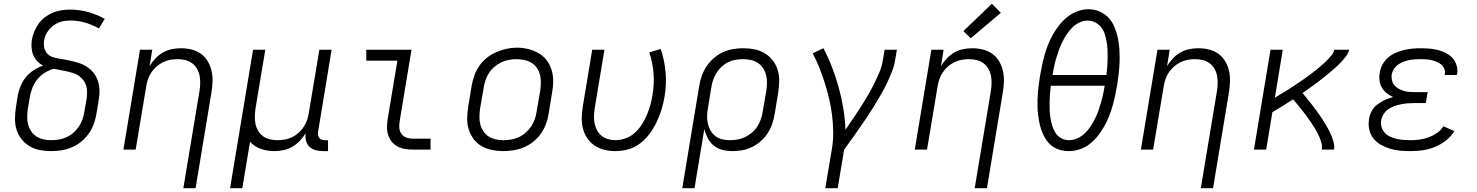

<svg xmlns="http://www.w3.org/2000/svg" viewBox="-20 -794 7840 1019"><path d="M252 8Q221 8 191.5 2.5Q162 -3 137 -18Q112 -33 94 -56Q76 -79 67.5 -107Q59 -135 59.5 -166Q60 -197 65 -228L74 -286Q79 -312 89.5 -337.5Q100 -363 117.5 -384.5Q135 -406 159 -421.5Q183 -437 209 -446Q191 -455 177.5 -469.5Q164 -484 156.5 -502Q149 -520 147.5 -541Q146 -562 149 -583Q153 -605 162 -627Q171 -649 185.5 -669Q200 -689 219.5 -703.5Q239 -718 261 -727Q283 -736 306 -739.5Q329 -743 352 -743Q402 -743 448 -730Q494 -717 536 -694L505 -643Q471 -662 433.5 -673.5Q396 -685 355 -685Q339 -685 323.5 -683Q308 -681 293 -675Q278 -669 264.5 -659.5Q251 -650 240.5 -637Q230 -624 223 -609Q216 -594 214 -579Q211 -560 215 -541.5Q219 -523 230.5 -510Q242 -497 259.5 -491Q277 -485 295.5 -482.5Q314 -480 332 -476.5Q350 -473 368 -468.5Q386 -464 403.5 -458Q421 -452 436 -443Q451 -434 464 -421.5Q477 -409 486 -394Q495 -379 500.5 -361.5Q506 -344 507.5 -325.5Q509 -307 507 -288Q505 -269 502 -250L492 -192Q488 -165 478.5 -138Q469 -111 452 -86.5Q435 -62 412 -43Q389 -24 362 -12.5Q335 -1 307.5 3.5Q280 8 252 8ZM252 -50Q273 -50 293.5 -53.5Q314 -57 333.5 -66Q353 -75 370 -90Q387 -105 399 -123Q411 -141 418 -161Q425 -181 428 -202L438 -260Q441 -278 442 -296.5Q443 -315 439 -332.5Q435 -350 425 -364.5Q415 -379 401.5 -389.5Q388 -400 371 -405.5Q354 -411 336.5 -415Q319 -419 301 -422Q283 -425 265 -429Q240 -422 217 -407.5Q194 -393 177.5 -372Q161 -351 151.5 -326.5Q142 -302 138 -277L128 -218Q125 -197 124.5 -175.5Q124 -154 129 -134.5Q134 -115 145 -98Q156 -81 173 -70Q190 -59 210.5 -54.5Q231 -50 252 -50Z M953 205 1039 -312Q1042 -332 1042.5 -353Q1043 -374 1039 -393.5Q1035 -413 1025 -430Q1015 -447 999.5 -458.5Q984 -470 964 -475Q944 -480 923 -480Q923 -480 923 -480Q923 -480 923 -480Q903 -480 883.5 -476.5Q864 -473 845.5 -464Q827 -455 811 -441Q795 -427 783.5 -410Q772 -393 765.5 -374Q759 -355 756 -335L700 0H635L723 -530H788L774 -443Q787 -465 805 -484Q823 -503 845 -515.5Q867 -528 891.5 -533Q916 -538 940 -538Q969 -538 997 -531Q1025 -524 1047 -508Q1069 -492 1083 -468Q1097 -444 1103 -417Q1109 -390 1108 -360.5Q1107 -331 1102 -302L1018 205Z M1201 205 1323 -530H1388L1336 -218Q1333 -198 1332.5 -177Q1332 -156 1336 -136.5Q1340 -117 1350 -100Q1360 -83 1375.5 -71.5Q1391 -60 1411 -55Q1431 -50 1452 -50Q1452 -50 1452.5 -50Q1453 -50 1453 -50Q1472 -50 1491.5 -53.5Q1511 -57 1530 -66Q1549 -75 1564.5 -89Q1580 -103 1591.5 -120Q1603 -137 1609.5 -156Q1616 -175 1619 -195L1675 -530H1740L1668 -94Q1667 -85 1668 -76.5Q1669 -68 1674.5 -61.5Q1680 -55 1688 -52.5Q1696 -50 1705 -50H1721V8H1695Q1675 8 1655.5 3Q1636 -2 1622.5 -15Q1609 -28 1604 -47.5Q1599 -67 1602 -87Q1589 -65 1570.5 -46Q1552 -27 1530 -14.5Q1508 -2 1483.5 3Q1459 8 1435 8Q1398 8 1364 -4Q1330 -16 1307 -42L1266 205Z M2171 0Q2149 0 2128.5 -3.5Q2108 -7 2090 -16.5Q2072 -26 2059.5 -41.5Q2047 -57 2040.5 -76.5Q2034 -96 2034 -117Q2034 -138 2037 -159L2089 -472H1924V-530H2164L2101 -150Q2098 -132 2099.5 -114.5Q2101 -97 2110.5 -83.5Q2120 -70 2136.5 -64Q2153 -58 2171 -58H2265V0Z M2651 8Q2620 8 2590.5 2Q2561 -4 2536 -18.5Q2511 -33 2493.5 -56.5Q2476 -80 2467.5 -108Q2459 -136 2459.5 -166.5Q2460 -197 2465 -228L2483 -338Q2488 -366 2497.5 -393Q2507 -420 2523.5 -444Q2540 -468 2563.5 -487Q2587 -506 2614 -517.5Q2641 -529 2668.5 -535Q2696 -541 2724 -541Q2755 -541 2784.5 -533.5Q2814 -526 2839 -511.5Q2864 -497 2881.5 -474Q2899 -451 2907.5 -422.5Q2916 -394 2916 -363.5Q2916 -333 2910 -302L2892 -192Q2888 -164 2878 -137Q2868 -110 2851.5 -86Q2835 -62 2811.5 -43Q2788 -24 2761 -12.5Q2734 -1 2706 3.5Q2678 8 2651 8ZM2652 -50Q2673 -50 2693.5 -53.5Q2714 -57 2733.5 -66Q2753 -75 2770 -90Q2787 -105 2799 -123Q2811 -141 2818 -161Q2825 -181 2828 -202L2847 -312Q2850 -333 2850.5 -354.5Q2851 -376 2846 -396Q2841 -416 2829.5 -433Q2818 -450 2801 -460.5Q2784 -471 2763 -475.5Q2742 -480 2721 -480Q2700 -480 2679.5 -476Q2659 -472 2640 -463Q2621 -454 2604 -439.5Q2587 -425 2575.5 -407Q2564 -389 2557 -369Q2550 -349 2547 -328L2528 -218Q2525 -197 2524.5 -175.5Q2524 -154 2529 -134.5Q2534 -115 2545 -98Q2556 -81 2573 -70Q2590 -59 2610.5 -54.5Q2631 -50 2652 -50Z M3246 8Q3216 8 3187.5 1Q3159 -6 3136 -21.5Q3113 -37 3097 -60.5Q3081 -84 3074 -111Q3067 -138 3067.5 -168Q3068 -198 3073 -228L3123 -530H3188L3136 -218Q3133 -198 3132.5 -177.5Q3132 -157 3136 -138Q3140 -119 3149 -102Q3158 -85 3173 -73Q3188 -61 3207.5 -55.5Q3227 -50 3247 -50Q3274 -50 3301 -60Q3328 -70 3349.5 -89.5Q3371 -109 3386.5 -133.5Q3402 -158 3413 -184Q3424 -210 3431.5 -236.5Q3439 -263 3443 -290Q3453 -349 3448.5 -405.5Q3444 -462 3426 -516L3487 -534Q3507 -473 3512.5 -409.5Q3518 -346 3507 -281Q3501 -246 3491 -213Q3481 -180 3465.5 -147.5Q3450 -115 3428.5 -85.5Q3407 -56 3378 -33.5Q3349 -11 3314.5 -1.5Q3280 8 3246 8Z M3601 205 3691 -338Q3695 -365 3704.5 -391.5Q3714 -418 3730 -442Q3746 -466 3768.5 -485.5Q3791 -505 3817 -517Q3843 -529 3870.5 -533.5Q3898 -538 3925 -538Q3955 -538 3985 -532Q4015 -526 4039.5 -511Q4064 -496 4081.5 -473Q4099 -450 4107.5 -422Q4116 -394 4115.5 -363.5Q4115 -333 4110 -302L4092 -192Q4088 -166 4079.5 -140Q4071 -114 4056 -90Q4041 -66 4019.5 -46.5Q3998 -27 3973 -14.5Q3948 -2 3921.5 3Q3895 8 3868 8Q3840 8 3814 1.5Q3788 -5 3768 -21.5Q3748 -38 3736 -61Q3724 -84 3718 -109L3666 205ZM3853 -50Q3874 -50 3894.5 -53.5Q3915 -57 3934.5 -66.5Q3954 -76 3971 -90.5Q3988 -105 3999.5 -123Q4011 -141 4018 -161Q4025 -181 4028 -202L4047 -312Q4050 -333 4050.5 -354Q4051 -375 4046 -395Q4041 -415 4030 -432Q4019 -449 4002.5 -460Q3986 -471 3965.5 -475.5Q3945 -480 3924 -480Q3904 -480 3883.5 -476.5Q3863 -473 3844 -463.5Q3825 -454 3809 -439Q3793 -424 3782 -406Q3771 -388 3764.5 -368.5Q3758 -349 3755 -329L3738 -225Q3734 -204 3733 -182.5Q3732 -161 3736 -141Q3740 -121 3750 -103Q3760 -85 3775.5 -72.5Q3791 -60 3811.5 -55Q3832 -50 3853 -50Z M4360 205 4396 -9Q4403 -54 4402 -98.5Q4401 -143 4395.5 -186.5Q4390 -230 4380 -272Q4370 -314 4357 -354.5Q4344 -395 4328.5 -434.5Q4313 -474 4293 -511L4350 -538Q4376 -489 4396 -437Q4416 -385 4431 -331Q4446 -277 4455.5 -220Q4465 -163 4467 -105Q4487 -135 4507.5 -164.5Q4528 -194 4547 -224Q4566 -254 4584 -284.5Q4602 -315 4618 -347Q4634 -379 4647.5 -411Q4661 -443 4666 -477L4675 -530H4740L4731 -477Q4726 -444 4713.5 -412.5Q4701 -381 4686 -350Q4671 -319 4653.5 -289Q4636 -259 4618 -229.5Q4600 -200 4580.5 -171Q4561 -142 4541 -113.5Q4521 -85 4501 -56.5Q4481 -28 4460 0L4426 205Z M5153 205 5239 -312Q5242 -332 5242.5 -353Q5243 -374 5239 -393.5Q5235 -413 5225 -430Q5215 -447 5199.5 -458.5Q5184 -470 5164 -475Q5144 -480 5123 -480Q5123 -480 5123 -480Q5123 -480 5123 -480Q5103 -480 5083.5 -476.5Q5064 -473 5045.5 -464Q5027 -455 5011 -441Q4995 -427 4983.5 -410Q4972 -393 4965.5 -374Q4959 -355 4956 -335L4900 0H4835L4923 -530H4988L4974 -443Q4987 -465 5005 -484Q5023 -503 5045 -515.5Q5067 -528 5091.5 -533Q5116 -538 5140 -538Q5169 -538 5197 -531Q5225 -524 5247 -508Q5269 -492 5283 -468Q5297 -444 5303 -417Q5309 -390 5308 -360.5Q5307 -331 5302 -302L5218 205ZM5132 -591 5093 -629 5244 -774 5292 -726Z M5652 8Q5631 8 5611 3Q5591 -2 5574 -12Q5557 -22 5544 -37Q5531 -52 5522 -69Q5513 -86 5506.5 -105Q5500 -124 5496 -144Q5492 -164 5489.5 -184Q5487 -204 5486.5 -225Q5486 -246 5486.5 -267Q5487 -288 5489 -309Q5491 -330 5494 -351Q5497 -372 5500 -393Q5505 -421 5511 -449.5Q5517 -478 5525 -506Q5533 -534 5544 -561Q5555 -588 5570 -614Q5585 -640 5604.5 -664Q5624 -688 5648 -706.5Q5672 -725 5700.5 -735Q5729 -745 5757 -745Q5789 -745 5817 -732.5Q5845 -720 5864.5 -698.5Q5884 -677 5895.5 -649Q5907 -621 5913 -591.5Q5919 -562 5921 -531Q5923 -500 5922 -468Q5921 -436 5917.5 -404.5Q5914 -373 5909 -342Q5904 -314 5898 -285.5Q5892 -257 5884 -229.5Q5876 -202 5865 -174.5Q5854 -147 5839 -121Q5824 -95 5805 -71Q5786 -47 5761.5 -28.5Q5737 -10 5708.5 -1Q5680 8 5652 8ZM5566 -396H5852Q5855 -418 5856.5 -440.5Q5858 -463 5858.5 -485Q5859 -507 5858 -528.5Q5857 -550 5853.5 -571Q5850 -592 5843.5 -612.5Q5837 -633 5824.5 -649Q5812 -665 5793 -675Q5774 -685 5752 -685Q5730 -685 5708.5 -674.5Q5687 -664 5670 -647Q5653 -630 5640.5 -610.5Q5628 -591 5617.5 -570Q5607 -549 5599.5 -527.5Q5592 -506 5585.5 -484.5Q5579 -463 5574.5 -440.5Q5570 -418 5566 -396ZM5654 -50Q5677 -50 5698.5 -60Q5720 -70 5737.5 -86.5Q5755 -103 5768 -123Q5781 -143 5791.5 -164Q5802 -185 5809.5 -206.5Q5817 -228 5823.5 -250Q5830 -272 5834.5 -294Q5839 -316 5843 -339H5557Q5554 -317 5552.5 -295Q5551 -273 5550.5 -251Q5550 -229 5551 -207.5Q5552 -186 5555.5 -165Q5559 -144 5565.5 -124Q5572 -104 5583 -87Q5594 -70 5613 -60Q5632 -50 5654 -50Z M6353 205 6439 -312Q6442 -332 6442.5 -353Q6443 -374 6439 -393.5Q6435 -413 6425 -430Q6415 -447 6399.5 -458.5Q6384 -470 6364 -475Q6344 -480 6323 -480Q6323 -480 6323 -480Q6323 -480 6323 -480Q6303 -480 6283.5 -476.5Q6264 -473 6245.5 -464Q6227 -455 6211 -441Q6195 -427 6183.5 -410Q6172 -393 6165.5 -374Q6159 -355 6156 -335L6100 0H6035L6123 -530H6188L6174 -443Q6187 -465 6205 -484Q6223 -503 6245 -515.5Q6267 -528 6291.5 -533Q6316 -538 6340 -538Q6369 -538 6397 -531Q6425 -524 6447 -508Q6469 -492 6483 -468Q6497 -444 6503 -417Q6509 -390 6508 -360.5Q6507 -331 6502 -302L6418 205Z M6635 0 6723 -530H6788L6746 -275Q6758 -283 6770.5 -290.5Q6783 -298 6795.5 -305.5Q6808 -313 6820.5 -321Q6833 -329 6845 -337Q6857 -345 6869.5 -353.5Q6882 -362 6894 -370Q6906 -378 6918 -387Q6930 -396 6941.5 -404.5Q6953 -413 6964.5 -422.5Q6976 -432 6987.5 -441.5Q6999 -451 7009.5 -461Q7020 -471 7030 -481.5Q7040 -492 7049.5 -504Q7059 -516 7061 -530H7140Q7137 -514 7127 -500Q7117 -486 7105.5 -473Q7094 -460 7081.5 -448Q7069 -436 7056 -425Q7043 -414 7030 -403Q7017 -392 7003.5 -381.5Q6990 -371 6976.5 -360.5Q6963 -350 6949 -340Q6935 -330 6921 -320Q6907 -310 6893 -300Q6904 -287 6915 -273.5Q6926 -260 6936.5 -246.5Q6947 -233 6957.5 -219Q6968 -205 6978 -191Q6988 -177 6997.5 -162.5Q7007 -148 7016 -133Q7025 -118 7033 -102.5Q7041 -87 7047.5 -70.5Q7054 -54 7058.5 -36Q7063 -18 7060 0H6995Q6998 -17 6994 -32.5Q6990 -48 6984 -62.5Q6978 -77 6970.5 -91Q6963 -105 6955 -118.5Q6947 -132 6938 -144.5Q6929 -157 6920 -170Q6911 -183 6901.5 -195Q6892 -207 6882.5 -219Q6873 -231 6863 -243Q6853 -255 6843 -267Q6816 -249 6788.5 -232Q6761 -215 6733 -199L6700 0Z M7466 8Q7438 8 7410 5.5Q7382 3 7356.5 -5Q7331 -13 7308 -26Q7285 -39 7269 -59.5Q7253 -80 7247 -107Q7241 -134 7246 -162Q7249 -184 7260 -204.5Q7271 -225 7290 -239.5Q7309 -254 7330 -263.5Q7351 -273 7374 -279Q7355 -287 7339.5 -299.5Q7324 -312 7314 -329Q7304 -346 7301.5 -367Q7299 -388 7303 -409Q7306 -431 7317.5 -452Q7329 -473 7347 -488.5Q7365 -504 7387 -513.5Q7409 -523 7431 -528.5Q7453 -534 7475.5 -536Q7498 -538 7520 -538Q7544 -538 7567 -536Q7590 -534 7612 -528.5Q7634 -523 7654 -512.5Q7674 -502 7688.5 -486.5Q7703 -471 7710 -449Q7717 -427 7714 -404Q7713 -402 7712.5 -399.5Q7712 -397 7712 -396H7647Q7648 -397 7648 -398Q7648 -399 7648 -400Q7651 -415 7645.5 -428.5Q7640 -442 7629.5 -451Q7619 -460 7606 -465.5Q7593 -471 7579 -474.5Q7565 -478 7550 -479Q7535 -480 7520 -480Q7505 -480 7489.5 -479Q7474 -478 7459 -475Q7444 -472 7429 -466.5Q7414 -461 7400.5 -451.5Q7387 -442 7378 -428Q7369 -414 7366 -399Q7364 -383 7367.5 -368Q7371 -353 7380.5 -341.5Q7390 -330 7403.5 -323Q7417 -316 7431.5 -311.5Q7446 -307 7462 -306Q7478 -305 7494 -305H7557L7547 -247H7485Q7467 -247 7449.5 -245.5Q7432 -244 7415 -240.5Q7398 -237 7380.5 -231Q7363 -225 7348 -214.5Q7333 -204 7323 -188Q7313 -172 7310 -154Q7307 -136 7312.5 -118.5Q7318 -101 7330 -88.5Q7342 -76 7358.5 -68.5Q7375 -61 7392.5 -57Q7410 -53 7428.5 -51.5Q7447 -50 7466 -50Q7489 -50 7513 -53Q7537 -56 7560.5 -64.5Q7584 -73 7605.5 -87.5Q7627 -102 7641 -124L7699 -98Q7681 -69 7653 -47.5Q7625 -26 7594 -13.5Q7563 -1 7530.5 3.5Q7498 8 7466 8Z"/></svg>

Font: Iosevka Curly Light Extended
Style: Italic
Weight: 300
Width: 7
Italic angle: -9°
Monospace: yes
Designer: Belleve Invis
Foundry: Belleve Invis
Version: Version 11.1.0; ttfautohint (v1.8.3)